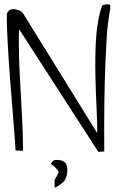

<svg xmlns="http://www.w3.org/2000/svg" viewBox="-20 -719 561 909"><path d="M70.3 -581.1Q70.3 -578.1 69.8 -568.4Q69.3 -558.6 69.3 -548.3Q69.3 -538.1 69.3 -528.8Q69.3 -519.5 69.3 -516.6Q69.3 -453.1 72.3 -389.6Q75.2 -326.2 79.1 -262.2Q83 -198.2 85.9 -133.8Q88.9 -69.3 88.9 -4.9L53.7 -6.8Q52.7 -25.4 50.3 -58.6Q47.9 -91.8 44.4 -135.3Q41 -178.7 37.1 -228.5Q33.2 -278.3 28.8 -329.6Q24.4 -380.9 21.5 -430.7Q18.6 -480.5 16.1 -522.9Q13.7 -565.4 12.7 -598.1Q11.7 -630.9 12.7 -648.4Q12.7 -660.2 21.5 -668Q30.3 -675.8 42 -675.8Q53.7 -675.8 68.8 -670.4Q84 -665 88.9 -656.2L440.4 -88.9Q440.4 -133.8 438 -185.5Q435.5 -237.3 433.6 -292Q431.6 -346.7 431.2 -401.9Q430.7 -457 433.1 -509.3Q435.5 -561.5 442.9 -608.4Q450.2 -655.3 463.9 -693.4Q477.5 -698.2 485.4 -698.7Q493.2 -699.2 497.1 -698.2Q501 -697.3 501.5 -693.4Q502 -689.5 502 -685.5Q502 -683.6 502 -679.7Q502 -675.8 502 -674.8Q500 -668.9 497.6 -653.3Q495.1 -637.7 491.2 -606.9Q487.3 -576.2 484.4 -527.3Q481.4 -478.5 478.5 -406.2Q475.6 -334 474.1 -234.4Q472.7 -134.8 473.6 -2L445.3 0ZM257.8 95.7Q257.8 92.8 252.9 86.4Q248 80.1 242.2 74.2Q236.3 68.4 230 63.5Q223.6 58.6 220.7 57.6Q226.6 45.9 231.9 42Q237.3 38.1 248 38.1Q275.4 38.1 287.1 49.8Q298.8 61.5 298.8 85.9Q298.8 116.2 286.1 134.8Q273.4 153.3 239.3 169.9Q238.3 168 238.3 161.1Q238.3 154.3 238.3 151.4Q238.3 148.4 238.3 141.1Q238.3 133.8 239.3 132.8Q239.3 130.9 242.7 125.5Q246.1 120.1 249.5 113.8Q252.9 107.4 255.4 102.1Q257.8 96.7 257.8 95.7Z"/></svg>

Font: Annie Use Your Telescope
Style: Regular
Weight: 400
Version: Version 1.003 2001